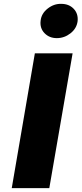

<svg xmlns="http://www.w3.org/2000/svg" viewBox="-20 -977 424 997"><path d="M161 -700 41 0H236L357 -700ZM191 -870Q186 -831 211 -805Q236 -779 275 -779Q314 -779 346 -804Q378 -829 383 -867Q387 -906 362.5 -931.5Q338 -957 298 -957Q260 -958 227.5 -932.5Q195 -907 191 -870Z"/></svg>

Font: Jost ExtraBold
Style: Italic
Weight: 800
Italic angle: -5°
Version: Version 3.710